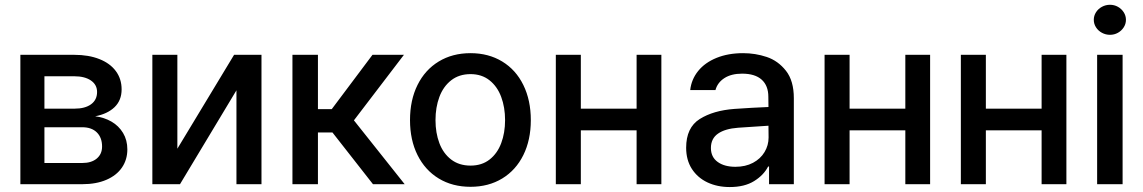

<svg xmlns="http://www.w3.org/2000/svg" viewBox="-20 -755 4685 787"><path d="M63.5 -530.3H284.2Q343.3 -530.3 387.2 -512.9Q431.2 -495.6 454.8 -463.6Q478.5 -431.6 478.5 -388.7Q478.5 -343.8 449.7 -315.9Q420.9 -288.1 370.1 -278.3Q406.7 -273.9 436.8 -256.6Q466.8 -239.3 484.4 -210Q502 -180.7 502 -142.6Q502 -100.6 480 -68.4Q458 -36.1 416.3 -18.1Q374.5 0 317.4 0H63.5ZM398.4 -154.3Q398.4 -190.9 377 -212.2Q355.5 -233.4 317.4 -233.4H162.1V-86.9H317.4Q355 -86.9 376.7 -105.2Q398.4 -123.5 398.4 -154.3ZM377.9 -377.9Q377.9 -407.7 352.8 -425Q327.6 -442.4 284.2 -442.4H162.1V-309.6H285.2Q328.6 -309.6 353.3 -327.6Q377.9 -345.7 377.9 -377.9Z M939.5 -530.3H1051.8V0H949.2V-384.8L717.8 0H604.5V-530.3H707V-145.5Z M1178.7 -530.3H1283.2V-307.6H1339.8L1506.8 -530.3H1635.7L1430.7 -261.7L1638.7 0H1508.8L1342.8 -211.9H1283.2V0H1178.7Z M1660.6 -262.7Q1660.6 -344.7 1691.4 -406.7Q1722.2 -468.8 1778.3 -502.9Q1834.5 -537.1 1908.7 -537.1Q1982.4 -537.1 2038.6 -502.9Q2094.7 -468.8 2125.2 -406.5Q2155.8 -344.2 2155.8 -262.7Q2155.8 -181.2 2125.2 -119.4Q2094.7 -57.6 2038.6 -23.4Q1982.4 10.7 1908.7 10.7Q1834.5 10.7 1778.3 -23.4Q1722.2 -57.6 1691.4 -119.4Q1660.6 -181.2 1660.6 -262.7ZM2050.3 -262.7Q2050.3 -314.9 2034.4 -357.7Q2018.6 -400.4 1986.6 -425.8Q1954.6 -451.2 1908.7 -451.2Q1861.8 -451.2 1829.3 -425.8Q1796.9 -400.4 1781 -357.7Q1765.1 -314.9 1765.1 -262.7Q1765.1 -210.4 1781 -168.2Q1796.9 -126 1829.3 -101.1Q1861.8 -76.2 1908.7 -76.2Q1955.1 -76.2 1986.8 -101.1Q2018.6 -126 2034.4 -168.2Q2050.3 -210.4 2050.3 -262.7Z M2360.8 -309.6H2589.4V-530.3H2690.9V0H2589.4V-220.7H2360.8V0H2258.3V-530.3H2360.8Z M2990.7 -308.6Q3023.9 -311 3063.2 -313.2Q3102.5 -315.4 3129.9 -316.4L3129.4 -358.4Q3129.4 -403.8 3102.1 -428.5Q3074.7 -453.1 3022 -453.1Q2977.5 -453.1 2949.2 -434.8Q2920.9 -416.5 2912.6 -385.7H2809.1Q2814 -429.7 2841.8 -464.1Q2869.6 -498.5 2917.2 -517.8Q2964.8 -537.1 3025.9 -537.1Q3076.2 -537.1 3122.8 -521.5Q3169.4 -505.9 3201.7 -464.8Q3233.9 -423.8 3233.9 -352.5V0H3132.3V-72.3H3128.4Q3110.4 -37.1 3071 -12.7Q3031.7 11.7 2971.2 11.7Q2920.4 11.7 2879.9 -7.3Q2839.4 -26.4 2815.9 -62.7Q2792.5 -99.1 2792.5 -149.4Q2792.5 -231.9 2848.1 -267.1Q2903.8 -302.2 2990.7 -308.6ZM2994.6 -71.3Q3035.6 -71.3 3066.4 -87.6Q3097.2 -104 3113.8 -131.6Q3130.4 -159.2 3130.4 -191.4L3129.9 -239.7L3005.4 -231.4Q2952.1 -227.5 2923.1 -207.3Q2894 -187 2894 -148.4Q2894 -111.3 2921.6 -91.3Q2949.2 -71.3 2994.6 -71.3Z M3462.4 -309.6H3690.9V-530.3H3792.5V0H3690.9V-220.7H3462.4V0H3359.9V-530.3H3462.4Z M4021 -309.6H4249.5V-530.3H4351.1V0H4249.5V-220.7H4021V0H3918.5V-530.3H4021Z M4477.1 -530.3H4581.5V0H4477.1ZM4463.4 -673.8Q4463.4 -690.4 4472.4 -704.6Q4481.4 -718.8 4496.8 -727.1Q4512.2 -735.4 4529.8 -735.4Q4547.4 -735.4 4562.3 -727.1Q4577.1 -718.8 4586.2 -704.6Q4595.2 -690.4 4595.2 -673.8Q4595.2 -657.2 4586.2 -643.1Q4577.1 -628.9 4562.3 -620.6Q4547.4 -612.3 4529.8 -612.3Q4512.2 -612.3 4496.8 -620.6Q4481.4 -628.9 4472.4 -643.1Q4463.4 -657.2 4463.4 -673.8Z"/></svg>

Font: Pretendard GOV Medium
Style: Regular
Weight: 500
Designer: Base glyphs from Inter by Rasmus Andersson; Hangeul glyphs from Noto Sans CJK(Source Han Sans) by Jang Soo-young and Kan
Foundry: Kil Hyung-jin
Version: Version 1.309